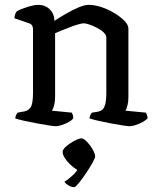

<svg xmlns="http://www.w3.org/2000/svg" viewBox="-20 -520 649 791"><path d="M210 0Q202 0 180 -3.5Q158 -7 130.5 -12Q103 -17 79 -22.5Q55 -28 43 -32Q43 -40 46.5 -46.5Q50 -53 53 -56L80 -61Q97 -64 106.5 -78.5Q116 -93 116 -139V-400Q116 -408 112.5 -414.5Q109 -421 100 -424L39 -445Q41 -458 43.5 -464Q46 -470 50 -474Q66 -483 93.5 -491.5Q121 -500 137 -500Q166 -500 185 -481.5Q204 -463 204 -434Q227 -449 253 -464Q279 -479 303.5 -489.5Q328 -500 347 -500Q369 -500 397 -491Q425 -482 450.5 -466.5Q476 -451 492.5 -434.5Q509 -418 509 -401V-120Q509 -100 505 -85Q501 -70 497 -64L581 -56Q583 -52 585.5 -46Q588 -40 588 -33Q582 -25 568 -17.5Q554 -10 539.5 -5Q525 0 514 0Q506 0 484 -3.5Q462 -7 435 -12Q408 -17 384.5 -22.5Q361 -28 349 -32Q349 -40 352.5 -46.5Q356 -53 359 -56L384 -60Q394 -62 401.5 -68Q409 -74 413.5 -90.5Q418 -107 418 -139V-366Q418 -376 407 -386.5Q396 -397 379.5 -405.5Q363 -414 348 -419Q333 -424 325 -424Q318 -424 302 -419.5Q286 -415 267 -407.5Q248 -400 231.5 -393.5Q215 -387 207 -383V-122Q207 -102 203 -86.5Q199 -71 194 -64L276 -56Q278 -52 280 -46Q282 -40 282 -33Q277 -25 263.5 -17.5Q250 -10 235 -5Q220 0 210 0ZM286 251Q273 251 261.5 243.5Q250 236 245 229Q262 219 280.5 201.5Q299 184 307 165L320 187Q310 187 296 178.5Q282 170 269 157.5Q256 145 247 131Q238 117 238 106Q238 98 247 88.5Q256 79 269 70.5Q282 62 295 56Q308 50 315 50Q323 50 332.5 58.5Q342 67 351 79Q360 91 366 104Q372 117 372 124Q372 131 360.5 151.5Q349 172 333.5 195Q318 218 304.5 234.5Q291 251 286 251Z"/></svg>

Font: Texturina Medium 12pt
Style: Regular
Weight: 400
Version: Version 1.002